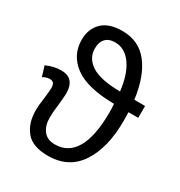

<svg xmlns="http://www.w3.org/2000/svg" viewBox="-181 -889 957 1023"><g transform="rotate(30 297.0 -377.5)"><path d="M513 -479H579V-406H519Q520 -391 520 -353Q520 -188 455 -89Q390 10 262 10Q167 10 126.5 -40Q86 -90 86 -167Q86 -201 94 -255Q95 -266 97 -283.5Q99 -301 99 -310Q99 -332 91.5 -341Q84 -350 68 -350Q48 -350 26 -337L7 -399Q53 -420 98 -420Q142 -420 162 -395.5Q182 -371 182 -329Q182 -314 180 -292.5Q178 -271 177 -260Q170 -211 170 -169Q170 -123 193.5 -92Q217 -61 265 -61Q347 -61 389.5 -135Q432 -209 432 -356Q432 -378 430 -406Q264 -408 187 -465Q110 -522 110 -616Q110 -683 151.5 -724Q193 -765 276 -765Q377 -765 436 -690Q495 -615 513 -479ZM194 -611Q194 -551 249 -515.5Q304 -480 425 -479Q413 -581 372.5 -637Q332 -693 273 -693Q234 -693 214 -671.5Q194 -650 194 -611Z"/></g></svg>

Font: Noto Sans Display
Style: Regular
Weight: 400
Designer: Monotype Design team
Foundry: Monotype Imaging Inc.
Version: Version 1.000